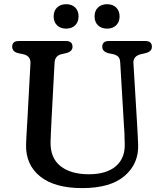

<svg xmlns="http://www.w3.org/2000/svg" viewBox="-20 -900 796 936"><path d="M584 -292 566 -596Q565 -614.5 556.5 -623.2Q548 -632 531 -636L509 -640.5Q478.5 -648.5 478.5 -672Q478.5 -700 510.5 -700H688.5Q720.5 -700 720.5 -672Q720.5 -649 690 -641L668 -636Q628 -626.5 630.5 -592L648.5 -292.5Q650 -267.5 651.2 -243.8Q652.5 -220 653.5 -194.5Q656.5 -101.5 587.2 -42.2Q518 17 380.5 17Q246.5 17 175.8 -39.8Q105 -96.5 107 -195Q107.5 -210.5 108.8 -234.5Q110 -258.5 111.5 -283Q113 -307.5 114 -324L128.5 -592Q130 -628 92 -636L70 -640.5Q39.5 -647.5 39.5 -672Q39.5 -700 71 -700H301.5Q333.5 -700 333.5 -672Q333.5 -649 302.5 -641L280.5 -636Q247.5 -628.5 246 -594L231.5 -323Q229.5 -288.5 228.5 -260.5Q227.5 -232.5 226.5 -209Q224.5 -130.5 274.5 -90.5Q324.5 -50.5 413 -50.5Q499.5 -50.5 545.2 -90.2Q591 -130 588 -201Q587.5 -233.5 586.5 -253.8Q585.5 -274 584 -292ZM302.5 -760.5Q274.5 -760.5 258 -776.8Q241.5 -793 241.5 -820Q241.5 -847 258 -863.2Q274.5 -879.5 302.5 -879.5Q330.5 -879.5 346.8 -863.2Q363 -847 363 -820Q363 -793.5 346.8 -777Q330.5 -760.5 302.5 -760.5ZM502 -760.5Q474 -760.5 457.5 -776.8Q441 -793 441 -820Q441 -847 457.5 -863.2Q474 -879.5 502 -879.5Q530 -879.5 546.5 -863.2Q563 -847 563 -820Q563 -793.5 546.5 -777Q530 -760.5 502 -760.5Z"/></svg>

Font: Fraunces 9pt SuperSoft
Style: Regular
Weight: 400
Version: Version 1.000;[b76b70a41]